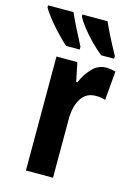

<svg xmlns="http://www.w3.org/2000/svg" viewBox="-159 -828 623 890"><g transform="rotate(15 152.5 -383.0)"><path d="M293.9 -557.1Q314.5 -557.1 338.9 -549.8L327.1 -411.1Q308.6 -418 280.8 -418Q235.4 -418 211.2 -380.4Q187 -342.8 187 -278.8V0H57.1V-546.9H157.2L175.8 -457H182.1Q197.8 -496.1 226.6 -526.6Q255.4 -557.1 293.9 -557.1ZM243.7 -766.1Q252.9 -744.1 272.9 -704.1Q293 -664.1 317.9 -619.1V-606H255.9Q230 -626.5 202.6 -654.3Q175.3 -682.1 153.8 -709.7Q132.3 -737.3 123 -756.8V-766.1ZM80.1 -766.1Q91.8 -739.3 110.4 -702.1Q128.9 -665 152.8 -619.1V-606H86.9Q66.4 -624.5 39.6 -652.8Q12.7 -681.2 -10 -709.7Q-32.7 -738.3 -42 -756.8V-766.1Z"/></g></svg>

Font: Open Sans Condensed
Style: Bold
Weight: 700
Width: 3
Designer: Monotype Design Team
Foundry: Monotype Imaging Inc.
Version: Version 3.003; ttfautohint (v1.8.4)